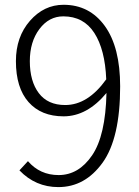

<svg xmlns="http://www.w3.org/2000/svg" viewBox="-20 -762 574 795"><path d="M250 -327.1Q343.8 -327.1 419.9 -433.6Q415 -556.6 370.6 -625.5Q326.2 -694.3 242.2 -694.3Q182.6 -694.3 143.1 -641.6Q103.5 -588.9 103.5 -508.8Q103.5 -425.8 140.6 -376.5Q177.7 -327.1 250 -327.1ZM60.5 -56.6 95.7 -94.7Q145.5 -37.1 222.7 -37.1Q305.7 -37.1 361.3 -118.7Q417 -200.2 420.9 -377Q340.8 -280.3 243.2 -280.3Q150.4 -280.3 98.1 -339.4Q45.9 -398.4 45.9 -508.8Q45.9 -609.4 104 -675.8Q162.1 -742.2 243.2 -742.2Q350.6 -742.2 414.1 -654.3Q477.5 -566.4 477.5 -404.3Q477.5 -189.5 404.8 -88.4Q332 12.7 221.7 12.7Q127 12.7 60.5 -56.6Z"/></svg>

Font: Gen Shin Gothic Light
Style: Regular
Weight: 200
Designer: [Source Han Sans]
Ryoko NISHIZUKA  (kana & ideographs); Paul D. Hunt (Latin, Greek & Cyrillic); Wenlong ZHANG  (bopomofo
Version: Version 1.002.20150607